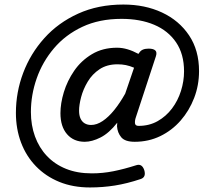

<svg xmlns="http://www.w3.org/2000/svg" viewBox="-20 -678 919 845"><path d="M246 -180Q246 -223 261 -272.5Q276 -322 306.5 -366.5Q337 -411 384.5 -439.5Q432 -468 495 -468Q518 -468 541.5 -461Q565 -454 589 -441L591 -443Q598 -455 608.5 -459.5Q619 -464 634 -464Q655 -464 663.5 -456Q672 -448 666 -430L578 -162Q573 -148 574 -136Q575 -124 590 -124Q637 -124 674 -145Q711 -166 737 -200.5Q763 -235 776.5 -278Q790 -321 790 -364Q790 -440 755 -491.5Q720 -543 658.5 -569Q597 -595 515 -595Q417 -595 342.5 -560Q268 -525 217.5 -465.5Q167 -406 141.5 -333Q116 -260 116 -185Q116 -127 134 -77.5Q152 -28 186.5 8.5Q221 45 270.5 65Q320 85 384 85Q432 85 479.5 75.5Q527 66 580 49Q605 41 615 71Q624 102 599 110Q539 130 485.5 138.5Q432 147 376 147Q301 147 241 122.5Q181 98 138 53.5Q95 9 72.5 -51Q50 -111 50 -181Q50 -272 82 -357Q114 -442 175 -510Q236 -578 324 -618Q412 -658 523 -658Q618 -658 693 -623Q768 -588 812 -522.5Q856 -457 856 -365Q856 -303 834.5 -247Q813 -191 775 -147.5Q737 -104 685.5 -79Q634 -54 573 -54Q530 -54 513.5 -74Q497 -94 495 -122Q495 -126 495.5 -130Q496 -134 496 -138Q460 -92 422.5 -73Q385 -54 353 -54Q304 -54 275 -87.5Q246 -121 246 -180ZM328 -191Q328 -170 334.5 -156Q341 -142 353 -135Q365 -128 381 -128Q406 -128 432 -145.5Q458 -163 483 -194Q508 -225 531 -266L570 -380Q551 -388 534 -391.5Q517 -395 497 -395Q451 -395 418.5 -373.5Q386 -352 366 -318.5Q346 -285 337 -250.5Q328 -216 328 -191Z"/></svg>

Font: Playwrite HR
Style: Regular
Weight: 400
Designer: Veronika Burian, José Scaglione
Foundry: TypeTogether
Version: Version 1.002